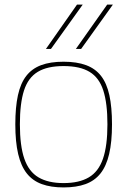

<svg xmlns="http://www.w3.org/2000/svg" viewBox="-20 -810 557 840"><path d="M47 -266Q47 -341 58.5 -393.5Q70 -446 95 -478Q120 -510 160 -525Q200 -540 258 -540Q316 -540 356.5 -525Q397 -510 422 -478Q447 -446 458.5 -393.5Q470 -341 470 -266Q470 -189 457.5 -136Q445 -83 419.5 -51Q394 -19 354 -4.5Q314 10 258 10Q203 10 163 -4.5Q123 -19 97.5 -51Q72 -83 59.5 -136Q47 -189 47 -266ZM67 -266Q67 -172 86.5 -115.5Q106 -59 148.5 -34Q191 -9 258 -9Q326 -9 368.5 -34Q411 -59 430.5 -115.5Q450 -172 450 -266Q450 -358 432 -414Q414 -470 372 -495.5Q330 -521 258 -521Q187 -521 145 -495.5Q103 -470 85 -414Q67 -358 67 -266ZM312 -596 449 -790H474L335 -596ZM181 -596 317 -790H342L203 -596Z"/></svg>

Font: Georama ExtraCondensed Thin Thin
Style: Regular
Weight: 250
Version: Version 1.001